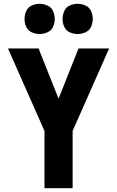

<svg xmlns="http://www.w3.org/2000/svg" viewBox="-20 -990 616 1010"><path d="M214 0H362V-301L554 -735H393L288 -471L183 -735H22L214 -301ZM388 -811Q409 -811 429.5 -820Q450 -829 459 -849Q468 -869 468 -890Q468 -911 459 -931.5Q450 -952 429.5 -961Q409 -970 388 -970Q367 -970 347 -961Q327 -952 318 -931.5Q309 -911 309 -890Q309 -869 318 -849Q327 -829 347 -820Q367 -811 388 -811ZM188 -811Q209 -811 229.5 -820Q250 -829 259 -849Q268 -869 268 -890Q268 -911 259 -931.5Q250 -952 229.5 -961Q209 -970 188 -970Q167 -970 147 -961Q127 -952 118 -931.5Q109 -911 109 -890Q109 -869 118 -849Q127 -829 147 -820Q167 -811 188 -811Z"/></svg>

Font: Iosevka Sparkle Heavy
Style: Regular
Weight: 900
Designer: Belleve Invis
Foundry: Belleve Invis
Version: Version 4.5.0; ttfautohint (v1.8.3)